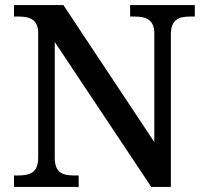

<svg xmlns="http://www.w3.org/2000/svg" viewBox="-20 -734 810 754"><path d="M35 0H289V-45H271C228 -45 195 -54 195 -115V-569L574 0H651V-599C651 -659 685 -669 727 -669H745V-714H491V-669H509C550 -669 586 -659 586 -603V-176L229 -714H35V-669H53C94 -669 130 -660 130 -603V-115C130 -54 95 -45 51 -45H35Z"/></svg>

Font: Noto Serif Ethiopic Medium
Style: Regular
Weight: 500
Designer: Monotype Design Team
Foundry: Monotype Imaging Inc.
Version: Version 2.102